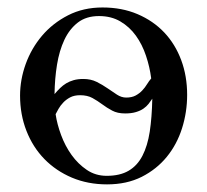

<svg xmlns="http://www.w3.org/2000/svg" viewBox="-20 -479 555 514"><path d="M387.7 -214.8Q383.3 -208 377.7 -200.9Q372.1 -193.8 364 -188.2Q356 -182.6 344 -179Q332 -175.3 314.9 -175.3Q294.4 -175.3 280.3 -182.9Q266.1 -190.4 253.7 -199.7Q241.2 -209 227.5 -216.6Q213.9 -224.1 194.3 -224.1Q178.7 -224.1 167.7 -218.3Q156.7 -212.4 149.2 -204.3Q141.6 -196.3 136.7 -187.7Q131.8 -179.2 128.9 -173.3Q132.8 -146.5 143.6 -117.4Q154.3 -88.4 171.6 -64.2Q189 -40 212.4 -24.2Q235.8 -8.3 265.6 -8.3Q301.3 -8.3 324.5 -22Q347.7 -35.6 361.3 -62Q375 -88.4 380.9 -126.7Q386.7 -165 387.7 -214.8ZM384.8 -269Q380.9 -299.8 370.8 -329.8Q360.8 -359.9 343.8 -383.5Q326.7 -407.2 302.2 -421.6Q277.8 -436 245.1 -436Q210.9 -436 188.5 -418.7Q166 -401.4 152.3 -372.3Q138.7 -343.3 132.6 -305.7Q126.5 -268.1 126 -227.1Q133.3 -235.8 140.9 -243.2Q148.4 -250.5 157.2 -255.9Q166 -261.2 177.2 -264.4Q188.5 -267.6 203.1 -267.6Q223.1 -267.6 238.8 -259.8Q254.4 -252 267.8 -242.7Q281.2 -233.4 293.2 -225.6Q305.2 -217.8 317.9 -217.8Q333 -217.8 343.3 -223.4Q353.5 -229 360.8 -236.8Q368.2 -244.6 373.5 -253.4Q378.9 -262.2 384.8 -269ZM481 -225.1Q481 -178.7 467.3 -135.5Q453.6 -92.3 426.5 -59.1Q399.4 -25.9 359.4 -5.6Q319.3 14.6 266.6 14.6Q215.3 14.6 172.6 -3.4Q129.9 -21.5 98.9 -53.2Q67.9 -85 50.8 -128.7Q33.7 -172.4 33.7 -223.1Q33.7 -265.6 48.8 -307.6Q64 -349.6 92.5 -383.3Q121.1 -417 162.1 -438Q203.1 -459 254.4 -459Q306.2 -459 348.1 -441.2Q390.1 -423.3 419.7 -392.1Q449.2 -360.8 465.1 -318.1Q481 -275.4 481 -225.1Z"/></svg>

Font: Doulos SIL
Style: Regular
Weight: 400
Designer: Walt Agee, Victor Gaultney, Peter Martin, Debbi Hosken
Foundry: SIL International
Version: Version 4.110; 2011; Maintenance release